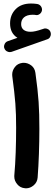

<svg xmlns="http://www.w3.org/2000/svg" viewBox="-20 -984 303 1069"><path d="M4.4 -714.8C10.3 -698.7 25.4 -693.8 34.7 -693.8C38.1 -693.8 41 -694.3 44.4 -695.3L242.7 -765.1C256.8 -769 263.2 -783.2 263.2 -794.4C263.2 -796.9 262.7 -799.3 262.2 -801.8C258.3 -818.8 242.7 -825.7 232.4 -825.7C229 -825.7 225.6 -825.2 222.2 -823.7C202.1 -816.9 187.5 -812.5 177.7 -810.5C167.5 -808.1 158.2 -807.1 149.4 -807.1C117.7 -807.1 97.7 -821.8 97.7 -849.6C97.7 -880.4 118.7 -901.9 161.6 -901.9C169.4 -901.9 175.3 -901.4 179.7 -900.4C181.2 -899.9 182.6 -899.9 184.1 -899.9C197.8 -899.9 212.4 -912.1 213.9 -928.2V-930.7C213.9 -944.8 203.6 -959.5 186.5 -961.9C176.3 -963.4 165 -964.4 153.3 -964.4C116.7 -964.4 87.9 -954.1 67.4 -933.1C46.4 -912.1 36.1 -885.3 36.1 -853.5C36.1 -816.9 49.8 -790.5 77.1 -773.4L23.9 -754.9C7.8 -749.5 2.4 -733.9 2.4 -724.6C2.4 -721.2 2.9 -718.3 4.4 -714.8ZM48.3 -560.5C65.4 -432.1 69.8 -378.4 69.8 -272.9C69.8 -183.1 66.9 -86.4 59.6 -5.9V-0.5C59.6 14.6 64.9 28.8 76.2 42C86.9 55.2 101.1 62.5 118.7 64C121.1 64.5 123 64.5 125 64.5C140.1 64.5 154.3 59.1 167.5 47.9C180.7 36.6 188 22.5 189.5 4.9C195.8 -75.7 199.2 -173.8 199.2 -266.1C199.2 -381.8 195.3 -447.8 177.2 -578.1C174.8 -595.7 167.5 -609.4 154.3 -619.6C141.1 -629.4 127 -634.3 112.8 -634.3C109.9 -634.3 106.9 -634.3 104 -633.8C86.4 -631.3 72.8 -624 63 -610.8C52.7 -597.7 47.9 -583.5 47.9 -569.3C47.9 -566.4 47.9 -563.5 48.3 -560.5Z"/></svg>

Font: Mikhak
Style: Bold
Weight: 700
Designer: Amin Abedi
Version: Version 3.2